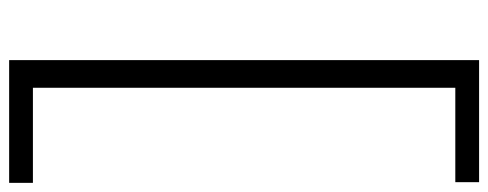

<svg xmlns="http://www.w3.org/2000/svg" viewBox="-363 -504 1068 420"><g transform="rotate(-90 171.0 -294.0)"><path d="M-17.5 220V168H189V-756H-19V-808H249.5V220Z"/></g></svg>

Font: Encode Sans Expanded Light
Style: Regular
Weight: 300
Width: 7
Designer: Multiple Designers
Foundry: Impallari Type
Version: Version 3.000; ttfautohint (v1.8.3) -l 8 -r 50 -G 200 -x 14 